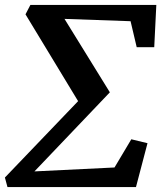

<svg xmlns="http://www.w3.org/2000/svg" viewBox="-28 -763 661 783"><path d="M76 -704.5 96 -743H609.5L601 -570.5H529.5L504.5 -676.5L235 -686L420 -386.5L112.5 -64L439 -80L507.5 -195L573.5 -179L526.5 0H2.5L-8 -39L290.5 -350.5Z"/></svg>

Font: Merriweather SemiBold
Style: Italic
Weight: 600
Italic angle: -7.8°
Version: Version 2.101